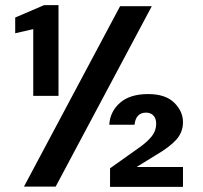

<svg xmlns="http://www.w3.org/2000/svg" viewBox="-20 -724 788 745"><path d="M109 -352V-611L39 -595V-656L151 -704H207V-352ZM73 0 446 -700H569L196 0ZM407 1V-71L524 -154Q553 -175 569.5 -196Q586 -217 586 -244Q586 -265 575 -276Q564 -287 547 -287Q507 -287 502 -240H404Q407 -291 445.5 -325Q484 -359 555 -359Q622 -359 656 -325.5Q690 -292 690 -250Q690 -211 664 -182Q638 -153 583 -121L510 -76H690V1Z"/></svg>

Font: DeepMind Sans
Style: Bold
Weight: 700
Designer: Jonny Pinhorn / Modifications: Colophon Foundry
Foundry: Colophon Foundry
Version: Version 1.002; ttfautohint (v1.8.2)